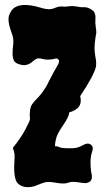

<svg xmlns="http://www.w3.org/2000/svg" viewBox="-20 -745 432 782"><path d="M32.2 -142.6Q65.4 -183.6 83 -217.3Q100.6 -251 101.6 -256.8Q102.5 -262.7 101.6 -270Q100.6 -277.3 101.6 -286.1Q102.5 -309.6 111.8 -321.8Q121.1 -334 129.4 -342.3Q137.7 -350.6 146.5 -361.3Q167 -386.7 180.7 -417Q200.2 -455.1 212.4 -475.1Q224.6 -495.1 218.8 -501.5Q212.9 -507.8 207.5 -506.8Q202.1 -505.9 195.3 -503.9Q170.9 -500 153.3 -504.9Q135.7 -509.8 127.4 -504.9Q119.1 -500 111.3 -493.2Q90.8 -475.6 66.4 -481Q42 -486.3 36.6 -498.5Q31.2 -510.7 31.2 -526.4Q31.2 -542 33.2 -558.6Q37.1 -584 29.3 -605.5Q21.5 -627 18.1 -640.6Q14.6 -654.3 14.6 -667.5Q14.6 -680.7 22.5 -694.3Q43.9 -738.3 127 -718.8Q139.6 -715.8 148.4 -712.9Q157.2 -710 165 -709Q183.6 -705.1 198.7 -710.9Q213.9 -716.8 219.2 -717.8Q224.6 -718.8 229.5 -718.8Q245.1 -716.8 256.3 -718.8Q267.6 -720.7 275.9 -720.2Q284.2 -719.7 291 -718.8Q306.6 -714.8 321.3 -715.8Q340.8 -716.8 361.3 -699.2Q370.1 -687.5 368.7 -669.4Q367.2 -651.4 370.1 -634.3Q373 -617.2 372.1 -609.4Q371.1 -601.6 369.1 -593.8Q365.2 -568.4 365.2 -551.8Q365.2 -535.2 366.7 -525.9Q368.2 -516.6 369.1 -509.8Q373 -494.1 371.1 -474.6Q363.3 -438.5 306.6 -353.5Q315.4 -317.4 291 -300.8Q281.2 -293 261.7 -287.1Q261.7 -270.5 238.3 -236.8Q214.8 -203.1 209.5 -184.6Q204.1 -166 204.1 -149.4Q215.8 -149.4 221.2 -146Q226.6 -142.6 243.7 -141.6Q260.7 -140.6 279.8 -141.6Q298.8 -142.6 317.9 -153.8Q336.9 -165 349.6 -156.2Q362.3 -147.5 355.5 -127.9Q348.6 -108.4 348.6 -85Q348.6 -61.5 351.6 -43Q361.3 -7.8 336.9 -1Q330.1 2 320.8 0.5Q311.5 -1 301.8 -2Q274.4 -6.8 261.2 -2Q248 2.9 235.4 2.4Q222.7 2 211.9 0Q178.7 -5.9 166 -2.9Q153.3 0 142.1 4.9Q130.9 9.8 119.1 13.7Q89.8 21.5 69.8 13.2Q49.8 4.9 44.4 -11.2Q39.1 -27.3 38.1 -46.4Q37.1 -65.4 38.6 -85Q40 -104.5 39.1 -116.7Q38.1 -128.9 32.2 -142.6Z"/></svg>

Font: Creepster Caps
Style: Regular
Weight: 400
Designer: Font Diner, Inc
Foundry: Font Diner, Inc
Version: Version 1.000